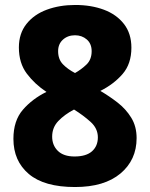

<svg xmlns="http://www.w3.org/2000/svg" viewBox="-20 -743 603 773"><path d="M282 10Q158 10 96 -42.5Q34 -95 34 -184Q34 -257 72 -301Q110 -345 167 -373Q120 -404 88 -446.5Q56 -489 56 -552Q56 -608 86.5 -646.5Q117 -685 168.5 -704Q220 -723 283 -723Q347 -723 398 -704Q449 -685 479 -646.5Q509 -608 509 -551Q509 -486 473.5 -445Q438 -404 384 -377Q420 -356 453.5 -330Q487 -304 508.5 -269Q530 -234 530 -187Q530 -99 465 -44.5Q400 10 282 10ZM282 -449Q307 -463 328 -483Q349 -503 349 -537Q349 -567 329.5 -584Q310 -601 282 -601Q253 -601 233.5 -583.5Q214 -566 214 -537Q214 -504 233.5 -484Q253 -464 282 -449ZM280 -113Q327 -113 350.5 -134Q374 -155 374 -190Q374 -226 344.5 -252.5Q315 -279 278 -302Q240 -282 215 -256Q190 -230 190 -193Q190 -158 213 -135.5Q236 -113 280 -113Z"/></svg>

Font: Noto Sans Bengali ExtraBold
Style: Regular
Weight: 800
Designer: Jelle Bosma - Monotype Design Team
Foundry: Monotype Imaging Inc.
Version: Version 2.003; ttfautohint (v1.8.4.7-5d5b)